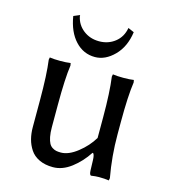

<svg xmlns="http://www.w3.org/2000/svg" viewBox="-102 -735 741 834"><g transform="rotate(15 268.5 -317.5)"><path d="M365.2 -86.9 362.8 -87.9Q334 -43.5 294.2 -13.2Q254.4 17.1 211.9 17.1Q176.3 17.1 150.1 4.6Q124 -7.8 109.9 -29.3Q95.7 -50.8 89.4 -75.4Q83 -100.1 83 -128.9V-250Q83 -364.7 74.2 -429.2L76.2 -439.9Q94.7 -437 123 -437Q151.4 -437 169.9 -439.9L171.9 -429.2Q163.1 -369.1 163.1 -250V-149.9Q163.1 -124.5 166.7 -106.4Q170.4 -88.4 176 -78.1Q181.6 -67.9 190.7 -62.3Q199.7 -56.6 208.3 -54.9Q216.8 -53.2 229 -53.2Q263.7 -53.2 303.5 -84.5Q343.3 -115.7 367.2 -155.8V-250Q367.2 -361.3 357.9 -429.2L359.9 -439.9Q377.9 -437 407.2 -437Q435.5 -437 454.1 -439.9L456.1 -429.2Q446.8 -366.2 446.8 -250V-192.9Q446.8 -94.7 463.9 -1L461.9 9.8Q442.4 6.8 417 6.8Q402.3 6.8 382.8 9.8Q375 9.8 374 -10.7Q373 -31.2 372.6 -56.2Q372.1 -81.1 365.2 -87.9ZM155.8 -651.9V-647Q163.1 -609.9 193.1 -586.4Q223.1 -563 264.2 -563Q305.2 -563 335.4 -586.7Q365.7 -610.4 373 -651.9L399.9 -640.1Q390.6 -572.8 350.6 -532.5Q310.5 -492.2 264.2 -492.2Q212.4 -492.2 175.8 -531.5Q139.2 -570.8 127.9 -640.1Z"/></g></svg>

Font: Linear Smooth Low Contrast
Style: Regular
Weight: 500
Designer: Philipp H. Poll, Flanker
Foundry: Philipp H. Poll, reworked by Flanker
Version: Version 1.010 | FøM Fix